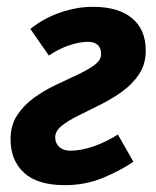

<svg xmlns="http://www.w3.org/2000/svg" viewBox="-20 -528 455 560"><path d="M168.5 12Q89.2 12 50 -24.2Q10.8 -60.3 10.8 -122Q10.8 -162.4 29.9 -191.6Q49 -220.9 78.9 -242.6Q108.8 -264.2 142.9 -280.4Q176.9 -296.5 206.8 -310.4Q236.7 -324.4 255.8 -338.6Q274.9 -352.8 274.9 -370.2Q274.9 -387.4 265.3 -396.7Q255.6 -406 236.4 -406Q211.2 -406 180.5 -395.4Q149.8 -384.7 122.5 -365.9L68.6 -443.5Q107.6 -475 155.6 -491.5Q203.5 -508.1 251.5 -508.1Q325.1 -508.1 365.1 -474.9Q405.1 -441.8 405.1 -380.5Q405.1 -341.2 386 -312.2Q366.9 -283.2 337 -261.5Q307.1 -239.8 273 -222.8Q239 -205.9 209.1 -191.1Q179.2 -176.4 160.1 -161.2Q141 -146 141 -127.3Q141 -110.3 152.7 -99.4Q164.5 -88.5 185.3 -88.5Q216.6 -88.5 252.9 -101.1Q289.2 -113.7 323.8 -135.6L369.1 -56.2Q329.2 -29.3 278.9 -8.6Q228.5 12 168.5 12Z"/></svg>

Font: Source Sans 3
Style: Italic
Weight: 200
Italic angle: -11°
Designer: Paul D. Hunt
Foundry: Adobe
Version: Version 3.046;hotconv 1.0.118;makeotfexe 2.5.65603